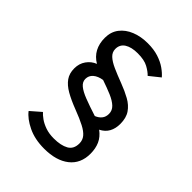

<svg xmlns="http://www.w3.org/2000/svg" viewBox="-232 -836 1080 1080"><g transform="rotate(45 308.0 -296.0)"><path d="M311 120Q236.5 120 181.2 93.2Q126 66.5 99.5 31.5L160.5 -21.5Q172 -8.5 192.2 6Q212.5 20.5 241.8 30.8Q271 41 309 41Q364.5 41 397.8 22.5Q431 4 431 -41.5Q431 -67.5 415.2 -86.8Q399.5 -106 366.2 -123.2Q333 -140.5 280.5 -160.5Q225.5 -181.5 188 -203Q150.5 -224.5 131 -252Q111.5 -279.5 111.5 -319.5Q111.5 -358 131.8 -386.5Q152 -415 184 -427.5Q111.5 -470.5 111.5 -563Q111.5 -610 137.2 -643.5Q163 -677 206.8 -694.5Q250.5 -712 304.5 -712Q353 -712 390 -700Q427 -688 453.2 -669.5Q479.5 -651 496 -631.5L433.5 -581.5Q417 -599 387 -615.5Q357 -632 304.5 -632Q255 -632 226.2 -613.8Q197.5 -595.5 197.5 -560Q197.5 -534.5 217.2 -516Q237 -497.5 272.8 -481.5Q308.5 -465.5 357.5 -447Q402.5 -430 438.5 -410Q474.5 -390 495.2 -359.8Q516 -329.5 516 -281.5Q516 -245 501.2 -217.8Q486.5 -190.5 454.5 -174.5Q487.5 -150 501.8 -117.8Q516 -85.5 516 -44.5Q516 34 461.2 77Q406.5 120 311 120ZM383 -211.5Q405.5 -220.5 418.2 -236.5Q431 -252.5 431 -276.5Q431 -303.5 411 -322.5Q391 -341.5 355.2 -356.8Q319.5 -372 272.5 -388Q237.5 -382.5 217.5 -365.2Q197.5 -348 197.5 -321.5Q197.5 -298 218.5 -280.5Q239.5 -263 280.8 -247Q322 -231 383 -211.5Z"/></g></svg>

Font: Overpass Mono
Style: Regular
Weight: 400
Designer: Delve Withrington, Dave Bailey
Foundry: Delve Fonts LLC
Version: Version 4.000